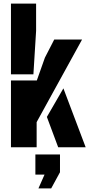

<svg xmlns="http://www.w3.org/2000/svg" viewBox="-20 -820 497 1069"><path d="M41 -406V-800H181V-648L166 -406ZM41 0V-372H185L230 -499L282 -600H437L184 -140V0ZM241 -169 333 -328 457 0H304ZM194 229 228 152H177V40H314V139L265 229Z"/></svg>

Font: Big Shoulders Stencil Display Black
Style: Regular
Weight: 900
Designer: Patric King
Foundry: XO Type Co
Version: Version 1.000